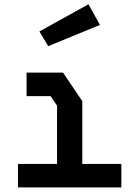

<svg xmlns="http://www.w3.org/2000/svg" viewBox="-20 -866 640 882"><path d="M102 -532.5H269.5L358 -401.5V-113H537.5V-5H62.5V-113H242V-380.5L212.5 -424.5H102ZM386.5 -846.5 161 -721.5 201.5 -654 439 -751.5Z"/></svg>

Font: Kode Mono
Style: Regular
Weight: 400
Monospace: yes
Designer: Isa Ozler
Foundry: Kadena LLC
Version: Version 1.000;gftools[0.9.28]